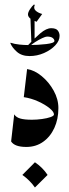

<svg xmlns="http://www.w3.org/2000/svg" viewBox="-20 -644 308 851"><path d="M100.1 -337.9Q132.8 -333 164.8 -306.6Q196.8 -280.3 217.8 -242.4Q238.8 -204.6 238.8 -165Q238.8 -115.7 220.9 -76.9Q203.1 -38.1 171.1 -15.4Q139.2 7.3 96.7 7.3Q44.9 7.3 29.3 -17.1L43 -137.2Q51.3 -124 69.6 -118.7Q87.9 -113.3 121.6 -113.3Q143.6 -113.3 166.3 -116.5Q189 -119.6 204.1 -125Q219.2 -130.4 219.2 -136.7Q219.2 -148.4 199.5 -164.6Q179.7 -180.7 148.9 -194.6Q118.2 -208.5 85.4 -213.4ZM110.8 -395.5 104.5 -444.3Q149.4 -444.3 185.3 -448.7Q221.2 -453.1 221.2 -462.4Q221.2 -469.7 213.4 -475.8Q205.6 -481.9 188.5 -481.9Q182.1 -481.9 167 -474.9Q151.9 -467.8 135.7 -457.5Q119.6 -447.3 110.4 -437.5L99.1 -438.5Q132.3 -474.1 158.9 -496.6Q185.5 -519 207 -519Q228 -519 236.1 -508.8Q244.1 -498.5 244.1 -484.9Q244.1 -463.4 224.9 -442.9Q205.6 -422.4 175 -408.9Q144.5 -395.5 110.8 -395.5ZM111.3 -395.5Q76.2 -395.5 54.9 -414.3Q33.7 -433.1 25.9 -452.6L26.9 -454.6Q44.4 -448.7 65.9 -446.5Q87.4 -444.3 105 -444.3ZM119.1 -453.6 114.7 -571.8 133.3 -561.5V-465.8ZM142.1 -547.4Q120.6 -555.7 112.3 -563.5Q104 -571.3 104 -580.1Q104 -589.4 113 -603.3Q122.1 -617.2 130.4 -624L134.3 -622.1Q127.4 -607.4 137.5 -597.4Q147.5 -587.4 167 -582ZM134.8 75.2Q168.9 98.1 190.9 131.3L134.8 187Q112.8 155.3 79.1 131.3Z"/></svg>

Font: Lateef
Style: Bold
Weight: 700
Designer: SIL International
Foundry: SIL International
Version: Version 4.200